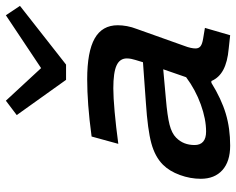

<svg xmlns="http://www.w3.org/2000/svg" viewBox="-95 -702 804 654"><g transform="rotate(-90 307.0 -375.0)"><path d="M535 -310 478 -150Q473 -137 471 -127.5Q469 -118 469 -111Q469 -100 476.5 -94Q484 -88 503 -85L539 -79L514 7L468 2Q423 -2 396 -16.5Q369 -31 358 -57H352Q297 -23 247 -8Q197 7 138 7Q84 7 54.5 -19.5Q25 -46 25 -93Q25 -129 38 -164.5Q51 -200 73 -222Q100 -249 146 -261.5Q192 -274 283 -280L422 -290Q432 -322 433.5 -330Q435 -338 435 -345Q435 -369 411 -380Q387 -391 333 -391Q303 -391 253 -386.5Q203 -382 144 -374L169 -465Q228 -473 276 -476.5Q324 -480 364 -480Q458 -480 503 -454.5Q548 -429 548 -376Q548 -361 545 -344.5Q542 -328 535 -310ZM140 -114Q140 -95 151.5 -85Q163 -75 186 -75Q228 -75 278 -93Q328 -111 371 -143L398 -221L298 -212Q239 -207 209.5 -199.5Q180 -192 165 -177Q152 -164 146 -148.5Q140 -133 140 -114ZM362 -552 242 -720 291 -757 402 -637 582 -757 614 -709 414 -552Z"/></g></svg>

Font: Intel One Mono Medium
Style: Italic
Weight: 500
Italic angle: -16°
Monospace: yes
Designer: Fred Shallcrass
Foundry: Frere-Jones Type LLC
Version: Version 1.400;hotconv 1.1.0;makeotfexe 2.6.0;FJTRelease1.4